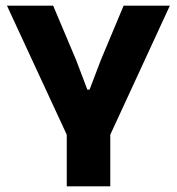

<svg xmlns="http://www.w3.org/2000/svg" viewBox="-20 -659 626 679"><path d="M223.2 -167.2 4.6 -639H168L249.2 -446.6L288.9 -342.1H296.8L336.6 -446.6L417.2 -639H580.7L362.9 -167.2ZM216.1 0V-307.6H370V0Z"/></svg>

Font: Anek Latin Medium
Style: Regular
Weight: 500
Designer: Yesha Goshar
Foundry: Ek Type
Version: Version 1.003